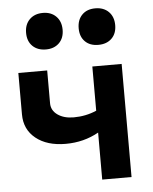

<svg xmlns="http://www.w3.org/2000/svg" viewBox="-53 -777 656 822"><g transform="rotate(-5 275.5 -366.5)"><path d="M444.5 -597Q423 -576 387 -576Q351 -576 330 -597Q309 -618 309 -654Q309 -690 330 -711.5Q351 -733 387 -733Q423 -733 444.5 -711.5Q466 -690 466 -654Q466 -618 444.5 -597ZM162 -576Q126 -576 104.5 -597Q83 -618 83 -654Q83 -690 104.5 -711.5Q126 -733 162 -733Q197 -733 218.5 -711.5Q240 -690 240 -654Q240 -618 218.5 -597Q197 -576 162 -576ZM211 -166Q131 -166 83 -204.5Q35 -243 35 -308V-486H159V-345Q159 -314 186 -295Q213 -276 255 -276Q307 -276 353 -296V-486H479V0H353V-202Q289 -166 211 -166Z"/></g></svg>

Font: Cantarell
Style: Bold
Weight: 700
Designer: Dave Crossland, Nikolaus Waxweiler, Florian Fecher, Jacques Le Bailly, Eben Sorkin, Alexei Vanyashin, Alexios Zavras, Em
Version: Version 0.303